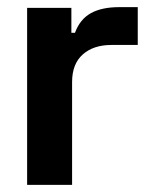

<svg xmlns="http://www.w3.org/2000/svg" viewBox="-20 -518 414 538"><path d="M180 -426H190Q204 -464 234.5 -481Q265 -498 314 -498H366V-392H292Q242 -392 212 -365.5Q182 -339 182 -288V0H56V-496H180Z"/></svg>

Font: Space Grotesk Variable
Style: Regular
Weight: 400
Designer: Florian Karsten (Space Grotesk), Colophon Foundry (Space Mono)
Foundry: Florian Karsten
Version: Version 1.106